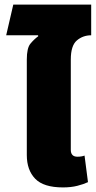

<svg xmlns="http://www.w3.org/2000/svg" viewBox="-20 -808 418 838"><path d="M97 -422H289V-548Q289 -609 315.5 -631.5Q342 -654 378 -654V-788H38L7 -654H146L147 -650Q128 -636 112.5 -617Q97 -598 97 -548ZM255 10Q290 10 317.5 3Q345 -4 364 -13L349 -129Q336 -124 318 -124Q289 -124 289 -154V-517H97V-131Q97 -66 133.5 -28Q170 10 255 10Z"/></svg>

Font: Noto Sans Thai UI Black
Style: Regular
Weight: 900
Designer: Monotype Design Team
Foundry: Monotype Imaging Inc.
Version: Version 1.901